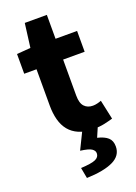

<svg xmlns="http://www.w3.org/2000/svg" viewBox="-162 -693 708 997"><g transform="rotate(-20 191.5 -194.5)"><path d="M256 12Q210 12 177.5 -2Q145 -16 124.5 -41Q104 -66 94.5 -101.5Q85 -137 85 -180V-381H17V-490L93 -496L110 -628H232V-496H351V-381H232V-182Q232 -140 249.5 -121.5Q267 -103 296 -103Q308 -103 320.5 -106Q333 -109 343 -113L366 -6Q346 0 319 6Q292 12 256 12ZM138 239 127 180Q186 177 208 167Q230 157 230 136Q230 121 214.5 110.5Q199 100 153 94L201 -4H287L259 61Q297 70 316 87Q335 104 335 136Q335 187 283.5 211.5Q232 236 138 239Z"/></g></svg>

Font: Giro Regular
Style: Bold
Weight: 700
Designer: Paul D. Hunt
Foundry: Adobe Systems Incorporated
Version: Version 1.000;PS 1.0;hotconv 1.0.88;makeotf.lib2.5.647800